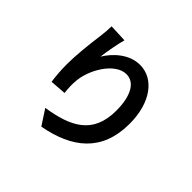

<svg xmlns="http://www.w3.org/2000/svg" viewBox="-187 -1060 1375 1375"><g transform="rotate(45 500.0 -373.0)"><path d="M227 -805C227 -777 224 -738 219 -701C205 -599 192 -477 192 -385C192 -319 198 -258 204 -220L326 -229C321 -274 320 -306 322 -333C326 -463 429 -638 545 -638C627 -638 678 -553 678 -401C678 -162 523 -90 304 -56L379 59C641 11 812 -122 812 -402C812 -620 705 -754 567 -754C457 -754 370 -671 324 -595C330 -649 349 -751 363 -799L227 -805Z"/></g></svg>

Font: Noto Sans Japanese Bold
Style: Bold
Weight: 700
Designer: Ryoko NISHIZUKA (kana & ideographs); Paul D. Hunt (Latin, Greek & Cyrillic); Wenlong ZHANG (bopomofo); Sandoll Communica
Foundry: Adobe Systems Incorporated
Version: Version 1.000;PS 1;hotconv 1.0.78;makeotf.lib2.5.61930